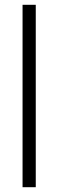

<svg xmlns="http://www.w3.org/2000/svg" viewBox="-20 -780 242 800"><path d="M129 0H74V-760H129Z"/></svg>

Font: Noto Sans Lao Looped Condensed Light
Style: Regular
Weight: 300
Width: 3
Designer: Mark Frömberg, Ben Mitchell
Foundry: The Fontpad Ltd
Version: Version 1.002; ttfautohint (v1.8.4.7-5d5b)